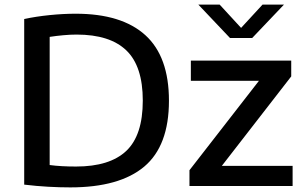

<svg xmlns="http://www.w3.org/2000/svg" viewBox="-20 -807 1319 833"><path d="M285 6Q238 6 188.8 3.2Q139.5 0.5 85 -6V-724.5Q136 -735.5 195.2 -741.5Q254.5 -747.5 308.5 -747.5Q508 -747.5 610.5 -654.5Q713 -561.5 713 -370Q713 -174.5 605.8 -84.2Q498.5 6 285 6ZM310 -84.5Q456 -84.5 527.8 -152.2Q599.5 -220 599.5 -370.5Q599.5 -520 528 -588.5Q456.5 -657 312.5 -657Q285 -657 255 -654.2Q225 -651.5 195.5 -647V-91Q244 -84.5 310 -84.5ZM802 0V-68.5L1103.5 -456.5H808V-544H1243.5V-475.5L942.5 -87.5H1249.5V0ZM978 -642 840.5 -787H933L1026 -686L1119 -787H1212L1074 -642Z"/></svg>

Font: Encode Sans SemiExpanded SemiExpanded Medium
Style: Regular
Weight: 500
Width: 6
Designer: Multiple Designers
Foundry: Impallari Type
Version: Version 3.000; ttfautohint (v1.8.3) -l 8 -r 50 -G 200 -x 14 